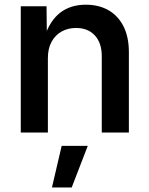

<svg xmlns="http://www.w3.org/2000/svg" viewBox="-20 -573 646 830"><path d="M187 -321.8V0H69.8V-545.9H181.2L182.6 -411.6H171.9Q195.3 -483.4 240.2 -518.1Q285.2 -552.7 350.6 -552.7Q406.7 -552.7 448.5 -529.1Q490.2 -505.4 513.7 -459.5Q537.1 -413.6 537.1 -347.2V0H419.9V-330.6Q419.9 -387.2 390.1 -419.7Q360.4 -452.1 308.6 -452.1Q273.9 -452.1 246.3 -436.8Q218.8 -421.4 202.9 -392.3Q187 -363.3 187 -321.8ZM204.6 237.3 246.6 57.6H359.4L290 237.3Z"/></svg>

Font: Inter Cardless
Style: Medium
Weight: 500
Designer: Rasmus Andersson
Foundry: rsms
Version: Version 4.001;git-9221beed3